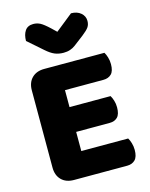

<svg xmlns="http://www.w3.org/2000/svg" viewBox="-126 -934 793 1017"><g transform="rotate(-15 270.5 -425.5)"><path d="M58 -513Q58 -556 83 -581Q108 -606 151 -606H481Q488 -595 493.5 -577Q499 -559 499 -539Q499 -501 482.5 -485Q466 -469 439 -469H228V-376H453Q460 -365 465.5 -347.5Q471 -330 471 -310Q471 -272 455 -256Q439 -240 412 -240H228V-135H485Q492 -124 497.5 -106Q503 -88 503 -68Q503 -30 486.5 -13.5Q470 3 443 3H151Q108 3 83 -22Q58 -47 58 -90ZM269 -778 364 -854Q397 -854 417.5 -836.5Q438 -819 438 -793Q438 -773 428.5 -759Q419 -745 392 -724L337 -682Q325 -673 309 -667.5Q293 -662 273 -662Q246 -662 224.5 -671Q203 -680 177 -703L96 -774Q96 -808 110.5 -829.5Q125 -851 156 -851Q176 -851 193.5 -842Q211 -833 243 -803Z"/></g></svg>

Font: Baloo Chettan
Style: Regular
Weight: 400
Designer: Maithili Shingre and Ek Type
Foundry: Ek Type
Version: Version 1.443;PS 1.000;hotconv 16.6.51;makeotf.lib2.5.65220;